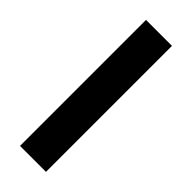

<svg xmlns="http://www.w3.org/2000/svg" viewBox="-237 -738 766 766"><g transform="rotate(45 146.0 -355.5)"><path d="M219.2 -710.9H72.8V0H219.2Z"/></g></svg>

Font: Roboto
Style: Bold
Weight: 700
Designer: Google
Version: Version 2.137; 2017